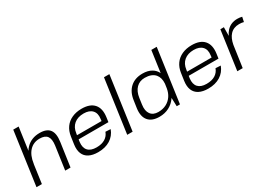

<svg xmlns="http://www.w3.org/2000/svg" viewBox="2 -1522 3216 2311"><g transform="rotate(-30 1609.5 -366.5)"><path d="M494 -324Q505 -409 475.5 -448.5Q446 -488 372 -488Q286 -488 231 -429Q176 -370 161 -260L160 -258L124 0H49L153 -740H228L184 -428Q199 -453 219 -473Q291 -547 407 -547Q505 -547 545 -493.5Q585 -440 569 -328L522 0H448Z M905 7Q829 7 779 -19Q729 -45 708.5 -95.5Q688 -146 698 -218L713 -322Q723 -392 759 -442.5Q795 -493 854.5 -520Q914 -547 990 -547Q1107 -547 1161 -485Q1215 -423 1199 -309L1190 -245H776L771 -211Q762 -134 799.5 -93.5Q837 -53 916 -53Q988 -53 1035 -81.5Q1082 -110 1101 -163L1172 -159Q1142 -79 1073 -36Q1004 7 905 7ZM784 -298H1125L1128 -326Q1139 -401 1100 -443Q1061 -485 982 -485Q900 -485 849 -442.5Q798 -400 788 -322Z M1489 -740 1385 0H1310L1414 -740Z M1757 7Q1652 7 1603.5 -52Q1555 -111 1570 -219L1585 -321Q1600 -429 1665.5 -488Q1731 -547 1836 -547Q1910 -547 1961 -517Q2007 -490 2030 -442L2072 -740H2147L2043 0H1998L1994 -119Q1992 -115 1990 -112Q1951 -55 1891 -24Q1831 7 1757 7ZM1773 -50Q1836 -50 1884.5 -75Q1933 -100 1964 -146Q1992 -188 2002 -245L2011 -306Q2017 -387 1976 -436Q1929 -489 1834 -489Q1762 -489 1716 -442.5Q1670 -396 1658 -311L1646 -226Q1634 -143 1668 -96.5Q1702 -50 1773 -50Z M2435 7Q2359 7 2309 -19Q2259 -45 2238.5 -95.5Q2218 -146 2228 -218L2243 -322Q2253 -392 2289 -442.5Q2325 -493 2384.5 -520Q2444 -547 2520 -547Q2637 -547 2691 -485Q2745 -423 2729 -309L2720 -245H2306L2301 -211Q2292 -134 2329.5 -93.5Q2367 -53 2446 -53Q2518 -53 2565 -81.5Q2612 -110 2631 -163L2702 -159Q2672 -79 2603 -36Q2534 7 2435 7ZM2314 -298H2655L2658 -326Q2669 -401 2630 -443Q2591 -485 2512 -485Q2430 -485 2379 -442.5Q2328 -400 2318 -322Z M2916 -540H2965L2964 -420Q2981 -458 3006 -485Q3063 -547 3155 -547Q3171 -547 3187 -545Q3203 -543 3219 -539L3205 -473Q3177 -481 3141 -481Q3063 -481 3016 -430Q2974 -385 2958 -299L2915 0H2840Z"/></g></svg>

Font: Pathway Extreme 8pt Thin 12pt Light
Style: Italic
Weight: 300
Italic angle: -8°
Version: Version 1.001;gftools[0.9.26]